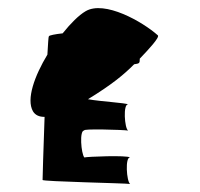

<svg xmlns="http://www.w3.org/2000/svg" viewBox="-20 -706 497 478"><path d="M62 -429C68 -419 78 -415 91 -415C88 -335 86 -261 86 -258C85 -254 291 -250 304 -248C295 -254 291 -316 304 -314C296 -320 196 -316 190 -314C182 -323 177 -383 190 -381C181 -386 286 -383 299 -381C290 -386 286 -448 299 -446C293 -450 232 -453 199 -459C261 -497 289 -521 314 -546C327 -548 328 -548 328 -560C350 -583 378 -613 373 -618C335 -652 240 -706 193 -678C176 -668 156 -648 136 -623C117 -621 103 -618 102 -616C100 -614 100 -597 98 -570C66 -517 45 -459 62 -429Z"/></svg>

Font: Ampere
Style: SCSuCnd
Weight: 400
Version: Version 1